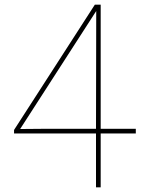

<svg xmlns="http://www.w3.org/2000/svg" viewBox="-20 -800 640 820"><path d="M410 0H390V-230H40V-245L385 -780H410V-250H560V-230H410ZM66 -249 180 -250H390L391 -753Z"/></svg>

Font: Tanohe Sans Thin
Style: Regular
Weight: 100
Designer: Village Type and Design LLC & Cristiano Sobral
Foundry: Cooper Hewitt Smithsonian Design Museum
Version: Version 1.00;September 29, 2021;FontCreator 13.0.0.2655 64-b